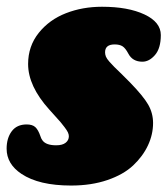

<svg xmlns="http://www.w3.org/2000/svg" viewBox="-20 -538 508 580"><path d="M102.1 -126.5Q104.5 -118.7 108.4 -113.8Q119.1 -99.1 149.9 -99.1Q168.5 -99.1 178.2 -106.7Q188 -114.3 188 -126.5Q188 -131.8 185.1 -138.2Q182.1 -144.5 175 -153.8Q168 -163.1 162.8 -169.2Q157.7 -175.3 145.8 -188.2Q133.8 -201.2 128.9 -207Q64.9 -277.8 64.9 -344.7Q64.9 -398.4 96.9 -438.5Q128.9 -478.5 179 -498Q229 -517.6 288.1 -517.6Q366.7 -517.6 416.3 -494.4Q465.8 -471.2 465.8 -432.1Q465.8 -392.1 448.2 -371.8Q430.7 -351.6 410.2 -351.6Q380.4 -351.6 367.7 -376Q358.9 -392.6 350.1 -398.2Q341.3 -403.8 326.2 -403.8Q297.4 -403.8 297.4 -379.9Q297.4 -373.5 300 -366.9Q302.7 -360.4 310.5 -351.6Q318.4 -342.8 325.2 -335.9Q332 -329.1 347.2 -314.5Q362.3 -299.8 372.6 -289.1Q412.6 -248 427.5 -222.2Q442.4 -196.3 442.4 -166.5Q442.4 -131.8 427 -98.9Q411.6 -65.9 382.3 -38.3Q353 -10.7 304.4 5.9Q255.9 22.5 194.8 22.5Q97.7 22.5 44.9 -12.7Q0 -42.5 0 -88.9Q0 -120.6 15.4 -141.4Q30.8 -162.1 60.5 -162.1Q78.1 -162.1 86.9 -153.8Q95.7 -145.5 102.1 -126.5Z"/></svg>

Font: Cooper* Black
Style: Italic
Weight: 900
Italic angle: -7°
Designer: Owen Earl
Foundry: indestructible type*
Version: Version 0.001